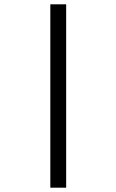

<svg xmlns="http://www.w3.org/2000/svg" viewBox="-20 -720 540 890"><path d="M213.3 150V-700H286.7V150Z"/></svg>

Font: Funnel Sans Light
Style: Regular
Weight: 400
Version: Version 1.000